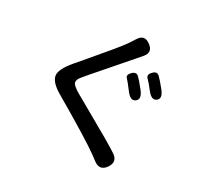

<svg xmlns="http://www.w3.org/2000/svg" viewBox="-139 -961 1279 1185"><g transform="rotate(20 500.0 -369.0)"><path d="M676 31Q633 73 591 29L555 -9Q484 -82 247 -283Q176 -342 179 -388Q182 -430 255 -491L324 -548Q493 -688 523 -718Q544 -738 563 -760L569 -766Q610 -813 652 -768Q695 -724 647 -685L372 -462Q349 -443 327 -424Q306 -406 306.5 -387Q307 -368 352 -330L410 -282Q638 -95 678 -55Q720 -13 676 31ZM698 -412Q665 -395 638 -448Q610 -503 597.5 -521.5Q585 -540 613 -560Q642 -579 658 -556Q674 -533 702 -482Q730 -429 698 -412ZM818 -460Q786 -443 758 -496Q735 -540 719 -562.5Q703 -585 732 -605Q760 -626 777 -602.5Q794 -579 821 -530Q850 -477 818 -460Z"/></g></svg>

Font: Resource Han Rounded KR Medium
Style: Regular
Weight: 500
Designer: Cyano Hao (round all glyphs); Ryoko NISHIZUKA 西塚涼子 (kana, bopomofo & ideographs); Paul D. Hunt (Latin, Greek & Cyrillic)
Foundry: Cyano Hao
Version: 0.990